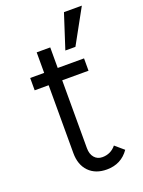

<svg xmlns="http://www.w3.org/2000/svg" viewBox="-139 -778 639 857"><g transform="rotate(-20 180.5 -350.0)"><path d="M34.2 -429.7H100.6V-107.4Q100.6 -51.8 131.8 -19.5Q163.1 12.7 216.8 12.7Q285.2 12.7 323.2 -42L282.2 -77.1Q256.8 -45.9 216.8 -45.9Q193.4 -45.9 179.2 -62.5Q165 -79.1 165 -107.4V-429.7H290V-488.3H165V-585.9H100.6V-488.3H34.2ZM276.4 -712.9H361.3L271.5 -549.8H223.6Z"/></g></svg>

Font: Lohit Devanagari
Style: Regular
Weight: 400
Version: 2.95.4